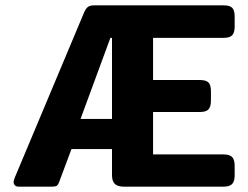

<svg xmlns="http://www.w3.org/2000/svg" viewBox="-20 -700 931 720"><path d="M31 -18Q31 -21 35 -33L294 -650Q301 -667 309 -673.5Q317 -680 334 -680H818Q842 -680 851 -670.5Q860 -661 860 -638V-601Q860 -578 851 -568Q842 -558 818 -558H554V-400H729Q753 -400 762 -390.5Q771 -381 771 -358V-323Q771 -300 762 -290Q753 -280 729 -280H554V-121H817Q841 -121 850.5 -111Q860 -101 860 -78V-42Q860 -20 850.5 -10Q841 0 817 0H445Q421 0 410.5 -10.5Q400 -21 400 -43V-141H248L202 -18Q198 -7 193 -3.5Q188 0 174 0H50Q41 0 36 -5Q31 -10 31 -18ZM400 -254V-558H394L282 -254Z"/></svg>

Font: Mitr Medium
Style: Regular
Weight: 500
Designer: Thanarat Vachiruckul
Foundry: Cadson Demak
Version: Version 1.002